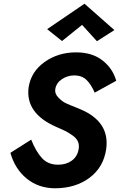

<svg xmlns="http://www.w3.org/2000/svg" viewBox="-20 -996 646 1034"><path d="M422 -862 314 -775 234 -839 435 -976 596 -834 502 -774ZM148 -244Q174 -179 206.5 -144Q239 -109 293 -109Q336 -109 366 -130.5Q396 -152 403 -190Q408 -214 400 -233Q392 -252 369.5 -267.5Q347 -283 331 -291Q315 -299 282 -313Q116 -386 134 -525Q147 -610 220 -662Q293 -714 390 -714Q476 -714 531.5 -671Q587 -628 606 -561L490 -497Q471 -541 446.5 -565Q422 -589 382 -590Q344 -590 314 -570Q284 -550 278 -518Q273 -493 293.5 -471.5Q314 -450 333 -441Q352 -432 395 -415Q399 -413 401 -412.5Q403 -412 406 -410.5Q409 -409 412 -408Q572 -341 552 -194Q538 -95 462 -38.5Q386 18 275 18Q186 17 123 -35Q60 -87 36 -173Z"/></svg>

Font: Jost* 600 Semi
Style: Italic
Weight: 600
Italic angle: -10°
Version: Version 3.500